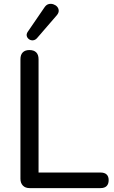

<svg xmlns="http://www.w3.org/2000/svg" viewBox="-20 -966 588 986"><path d="M132 0Q110 0 97.5 -13Q85 -26 85 -48V-662Q85 -685 97 -697Q109 -709 131 -709Q154 -709 166 -697Q178 -685 178 -662V-80H496Q517 -80 527.5 -70Q538 -60 538 -41Q538 -21 527.5 -10.5Q517 0 496 0ZM170 -770Q161 -760 149.5 -759Q138 -758 129 -764.5Q120 -771 117.5 -781Q115 -791 122 -802L209 -929Q218 -942 230 -945Q242 -948 254 -944Q266 -940 273.5 -931.5Q281 -923 281.5 -911.5Q282 -900 272 -888Z"/></svg>

Font: Nunito Medium
Style: Regular
Weight: 500
Designer: Vernon Adams
Foundry: Vernon Adams
Version: Version 3.602